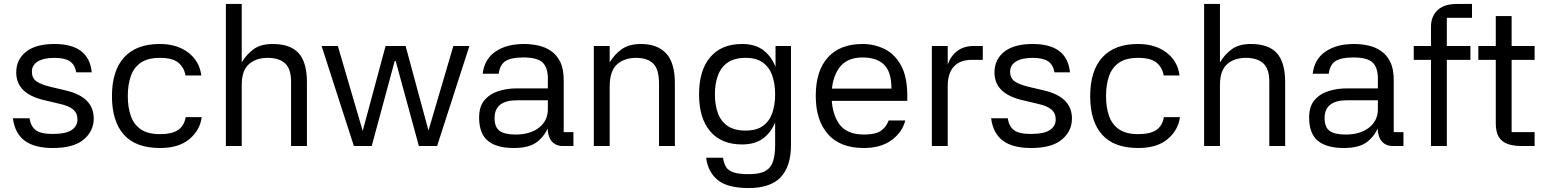

<svg xmlns="http://www.w3.org/2000/svg" viewBox="-20 -737 7784 969"><path d="M365 -372Q358 -411 332 -428Q306 -445 255 -445Q200 -445 170.5 -426.5Q141 -408 141 -376Q141 -342 164.5 -326Q188 -310 234 -299L314 -280Q453 -247 453 -139Q453 -75 402 -32.5Q351 10 247 10Q154 10 104.5 -27Q55 -64 45 -140H129Q135 -100 160 -80.5Q185 -61 245 -61Q313 -61 342 -81Q371 -101 371 -134Q371 -166 349 -184.5Q327 -203 281 -213L201 -232Q62 -265 62 -371Q62 -437 111.5 -476Q161 -515 255 -515Q429 -515 443 -372Z M788 10Q665 10 605 -57.5Q545 -125 545 -252Q545 -380 606.5 -447.5Q668 -515 786 -515Q874 -515 930.5 -471.5Q987 -428 996 -356H916Q910 -395 881 -420Q852 -445 787 -445Q726 -445 690.5 -420.5Q655 -396 640 -352.5Q625 -309 625 -252Q625 -196 640 -152.5Q655 -109 690.5 -84.5Q726 -60 787 -60Q849 -60 879.5 -81.5Q910 -103 917 -146H998Q990 -81 936.5 -35.5Q883 10 788 10Z M1200 0H1120V-717H1200V-422Q1225 -464 1261 -489.5Q1297 -515 1356 -515Q1445 -515 1487 -469Q1529 -423 1529 -322V0H1449V-324Q1449 -390 1418.5 -417.5Q1388 -445 1331 -445Q1272 -445 1236 -413Q1200 -381 1200 -309Z M1603 -505H1685L1810 -78H1811L1926 -505H2027L2142 -80H2143L2268 -505H2349L2186 0H2094L1977 -429H1972L1856 0H1766Z M2874 0H2821Q2784 0 2763 -25.5Q2742 -51 2743 -115L2750 -105Q2734 -56 2693.5 -23Q2653 10 2573 10Q2486 10 2442 -26.5Q2398 -63 2398 -144Q2398 -200 2425.5 -232Q2453 -264 2496.5 -277.5Q2540 -291 2589 -291H2745V-340Q2745 -396 2718.5 -421.5Q2692 -447 2621 -447Q2560 -447 2531.5 -429Q2503 -411 2497 -365H2416Q2425 -439 2481 -477Q2537 -515 2624 -515Q2660 -515 2695.5 -507.5Q2731 -500 2760.5 -480Q2790 -460 2807.5 -424.5Q2825 -389 2825 -332V-70H2874ZM2476 -141Q2476 -95 2501.5 -76.5Q2527 -58 2582 -58Q2656 -58 2700.5 -93Q2745 -128 2745 -186V-231H2590Q2476 -231 2476 -141Z M3057 0H2977V-505H3057V-422Q3082 -464 3119 -489.5Q3156 -515 3215 -515Q3297 -515 3341.5 -468Q3386 -421 3386 -317V0H3306V-314Q3306 -388 3276.5 -416.5Q3247 -445 3190 -445Q3131 -445 3094 -412Q3057 -379 3057 -299Z M3725 -8Q3621 -8 3564.5 -74Q3508 -140 3508 -261Q3508 -382 3564.5 -448.5Q3621 -515 3725 -515Q3794 -515 3836 -481Q3878 -447 3897.5 -389.5Q3917 -332 3917 -261Q3917 -191 3897.5 -133.5Q3878 -76 3836 -42Q3794 -8 3725 -8ZM3743 -78Q3798 -78 3830.5 -101.5Q3863 -125 3877.5 -166.5Q3892 -208 3892 -261Q3892 -314 3877.5 -355.5Q3863 -397 3830.5 -421Q3798 -445 3743 -445Q3686 -445 3652 -421Q3618 -397 3603 -355.5Q3588 -314 3588 -261Q3588 -208 3603 -166.5Q3618 -125 3652 -101.5Q3686 -78 3743 -78ZM3894 -505H3972V0H3892V-379L3894 -385ZM3972 -6Q3972 103 3920 157.5Q3868 212 3759 212Q3650 212 3601 170.5Q3552 129 3544 59H3629Q3633 86 3643.5 104.5Q3654 123 3681 132.5Q3708 142 3759 142Q3814 142 3842.5 126Q3871 110 3881.5 77Q3892 44 3892 -6Z M4136 -290H4479Q4479 -374 4442 -410.5Q4405 -447 4333 -447Q4253 -447 4215 -394Q4177 -341 4177 -254Q4177 -167 4214.5 -112.5Q4252 -58 4340 -58Q4399 -58 4426 -77Q4453 -96 4465 -129H4549Q4533 -68 4478.5 -29Q4424 10 4340 10Q4220 10 4158.5 -60Q4097 -130 4097 -253Q4097 -380 4158.5 -447.5Q4220 -515 4333 -515Q4391 -515 4442.5 -490.5Q4494 -466 4526.5 -408.5Q4559 -351 4559 -253V-228H4135Z M4763 0H4683V-505H4763V-412Q4780 -457 4813 -481Q4846 -505 4895 -505H4940V-435H4885Q4826 -435 4794.5 -401.5Q4763 -368 4763 -303Z M5302 -372Q5295 -411 5269 -428Q5243 -445 5192 -445Q5137 -445 5107.5 -426.5Q5078 -408 5078 -376Q5078 -342 5101.5 -326Q5125 -310 5171 -299L5251 -280Q5390 -247 5390 -139Q5390 -75 5339 -32.5Q5288 10 5184 10Q5091 10 5041.5 -27Q4992 -64 4982 -140H5066Q5072 -100 5097 -80.5Q5122 -61 5182 -61Q5250 -61 5279 -81Q5308 -101 5308 -134Q5308 -166 5286 -184.5Q5264 -203 5218 -213L5138 -232Q4999 -265 4999 -371Q4999 -437 5048.5 -476Q5098 -515 5192 -515Q5366 -515 5380 -372Z M5725 10Q5602 10 5542 -57.5Q5482 -125 5482 -252Q5482 -380 5543.5 -447.5Q5605 -515 5723 -515Q5811 -515 5867.5 -471.5Q5924 -428 5933 -356H5853Q5847 -395 5818 -420Q5789 -445 5724 -445Q5663 -445 5627.5 -420.5Q5592 -396 5577 -352.5Q5562 -309 5562 -252Q5562 -196 5577 -152.5Q5592 -109 5627.5 -84.5Q5663 -60 5724 -60Q5786 -60 5816.5 -81.5Q5847 -103 5854 -146H5935Q5927 -81 5873.5 -35.5Q5820 10 5725 10Z M6137 0H6057V-717H6137V-422Q6162 -464 6198 -489.5Q6234 -515 6293 -515Q6382 -515 6424 -469Q6466 -423 6466 -322V0H6386V-324Q6386 -390 6355.5 -417.5Q6325 -445 6268 -445Q6209 -445 6173 -413Q6137 -381 6137 -309Z M7063 0H7010Q6973 0 6952 -25.5Q6931 -51 6932 -115L6939 -105Q6923 -56 6882.5 -23Q6842 10 6762 10Q6675 10 6631 -26.5Q6587 -63 6587 -144Q6587 -200 6614.5 -232Q6642 -264 6685.5 -277.5Q6729 -291 6778 -291H6934V-340Q6934 -396 6907.5 -421.5Q6881 -447 6810 -447Q6749 -447 6720.5 -429Q6692 -411 6686 -365H6605Q6614 -439 6670 -477Q6726 -515 6813 -515Q6849 -515 6884.5 -507.5Q6920 -500 6949.5 -480Q6979 -460 6996.5 -424.5Q7014 -389 7014 -332V-70H7063ZM6665 -141Q6665 -95 6690.5 -76.5Q6716 -58 6771 -58Q6845 -58 6889.5 -93Q6934 -128 6934 -186V-231H6779Q6665 -231 6665 -141Z M7282 0H7202V-602Q7202 -654 7235 -685.5Q7268 -717 7332 -717H7409V-647H7282ZM7115 -435V-505H7401V-435Z M7725 -435H7609V-70H7725V0H7659Q7621 0 7591.5 -9.5Q7562 -19 7545.5 -44Q7529 -69 7529 -115V-435H7441V-505H7529V-656H7609V-505H7725Z"/></svg>

Font: 42dot Sans
Style: Regular
Weight: 400
Designer: 42dot
Version: Version 1.000